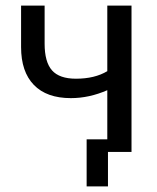

<svg xmlns="http://www.w3.org/2000/svg" viewBox="-20 -542 560 685"><path d="M289.1 123V-44.9H362.8V-220.2Q298.3 -191.9 232.9 -191.9Q146.5 -191.9 100.8 -239Q55.2 -286.1 55.2 -374V-522H139.2V-386.2Q139.2 -320.8 165.5 -291Q191.9 -261.2 251 -261.2Q317.9 -261.2 362.8 -288.1V-522H449.2V0H365.2V123Z"/></svg>

Font: Rawline Medium
Style: Regular
Weight: 500
Designer: Matt McInerney, Pablo Impallari, Rodrigo Fuenzalida
Foundry: Matt McInerney, Pablo Impallari, Rodrigo Fuenzalida
Version: Version 4.020;PS 004.020;hotconv 1.0.88;makeotf.lib2.5.64775